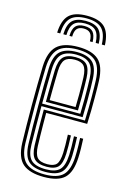

<svg xmlns="http://www.w3.org/2000/svg" viewBox="-117 -812 586 876"><g transform="rotate(15 176.0 -374.0)"><path d="M181.5 7Q113.8 7 81.3 -20.9Q48.8 -48.9 46.3 -118.4Q45.3 -153.8 44.7 -199.9Q44 -246 44 -295.9Q44 -345.7 44.7 -393.5Q45.3 -441.3 46.5 -480Q49.2 -547.6 80.4 -577.3Q111.6 -607 180.7 -607Q245.6 -607 276.9 -579.1Q308.2 -551.1 311.1 -482.1Q311.7 -468.3 312.1 -447.1Q312.5 -425.9 312.5 -399.2Q312.6 -372.4 312.1 -341.7Q311.6 -311 310.1 -278.3H116.5Q116.6 -250.1 116.8 -223.3Q117.1 -196.5 117.5 -171.5Q118 -146.5 118.7 -123.3Q120 -84.7 133.6 -69Q147.3 -53.4 181.5 -53.4Q212.6 -53.4 224.8 -67.9Q236.9 -82.4 238.7 -121.9Q239.4 -137.4 239.1 -159.8Q238.9 -182.1 237.7 -208H252.2Q253.4 -181 253.6 -159.3Q253.9 -137.6 253.2 -121.3Q251.3 -75.9 235.4 -58.6Q219.5 -41.3 181.5 -41.3Q140.2 -41.3 122.8 -59.3Q105.4 -77.3 103.9 -122Q103.4 -143.4 102.9 -172.4Q102.5 -201.4 102.2 -232.5Q102 -263.5 102 -290.3H296.3Q297.4 -320.4 297.8 -348.8Q298.2 -377.3 298.1 -402.5Q298 -427.6 297.6 -447.9Q297.2 -468.2 296.6 -481.8Q293.8 -546 265.3 -570.4Q236.7 -594.9 180.7 -594.9Q117.7 -594.9 90.5 -567.4Q63.3 -539.9 61 -479.3Q59.7 -439.9 59.1 -392.6Q58.5 -345.3 58.5 -296.2Q58.5 -247.2 59.2 -201.5Q59.8 -155.8 60.7 -119.5Q62.9 -56.4 91.5 -30.7Q120.1 -5.1 181.5 -5.1Q241.7 -5.1 267.7 -30.8Q293.8 -56.6 296.6 -119.1Q297.1 -130.3 297.2 -144.7Q297.3 -159.1 296.9 -175.3Q296.5 -191.6 295.6 -208H310.1Q311.3 -185.8 311.7 -161.8Q312.1 -137.7 311.1 -118.5Q308.2 -50.4 278.6 -21.7Q249 7 181.5 7ZM181.5 -17.1Q126.5 -17.1 101.9 -40.2Q77.3 -63.3 75.2 -120.1Q74 -158.4 73.5 -205.6Q73 -252.7 73 -302.1Q73 -351.5 73.6 -397.2Q74.2 -442.9 75.3 -478.1Q77.5 -536.3 102.7 -559.6Q127.9 -582.9 180.7 -582.9Q230.3 -582.9 255 -561Q279.7 -539.1 282.1 -481.2Q282.9 -466.1 283.4 -439.4Q283.9 -412.6 283.7 -377.6Q283.5 -342.7 282.1 -302.4H87.6Q87.5 -250.4 87.8 -209.6Q88.1 -168.9 89 -121.1Q89.8 -71.5 110.3 -50.3Q130.8 -29.2 181.5 -29.2Q226.2 -29.2 245.7 -48.9Q265.2 -68.6 267.6 -120.2Q268.3 -137 268.1 -159.6Q267.8 -182.1 266.6 -208H281.1Q282.3 -183.4 282.6 -160.5Q282.9 -137.6 282.1 -119.7Q279.5 -62.7 257.1 -39.9Q234.7 -17.1 181.5 -17.1ZM87.6 -314.5H267.9Q269 -349.5 269 -382.1Q269.1 -414.6 268.7 -440.4Q268.4 -466.2 267.6 -480.7Q265.5 -531.9 244.6 -551.3Q223.7 -570.8 180.7 -570.8Q135 -570.8 113.3 -550.3Q91.6 -529.8 89.7 -477.5Q88.9 -449.7 88.4 -404.7Q87.9 -359.6 87.6 -314.5ZM102.1 -326.6Q102.3 -348.2 102.5 -373.2Q102.6 -398.3 103.1 -424.7Q103.6 -451.1 104.2 -476.7Q105.9 -522.4 123.6 -540.5Q141.2 -558.7 180.7 -558.7Q218.4 -558.7 234.9 -541.1Q251.4 -523.5 253.2 -479.7Q253.7 -467.7 254.1 -445Q254.6 -422.4 254.5 -392.1Q254.5 -361.8 253.5 -326.6ZM116.8 -338.7H239.1Q239.9 -369.6 240 -397.6Q240 -425.6 239.6 -447Q239.1 -468.4 238.7 -479.3Q237 -517.4 223.7 -532Q210.5 -546.6 180.7 -546.6Q148.1 -546.6 134.1 -531.1Q120 -515.6 118.7 -476.2Q118.3 -455.6 117.8 -433.8Q117.4 -412.1 117.1 -388.5Q116.9 -364.9 116.8 -338.7ZM182.7 -754.8Q240.7 -754.8 266.9 -729.3Q293 -703.7 295.4 -645.1H280.9Q278.9 -697.4 256.1 -720Q233.2 -742.7 182.7 -742.7Q132.1 -742.7 109.3 -720Q86.4 -697.4 84.5 -645.1H70Q72.3 -703.7 98.4 -729.3Q124.6 -754.8 182.7 -754.8ZM182.7 -730.6Q225.7 -730.6 245.3 -710.8Q264.8 -690.9 266.4 -645.1H252Q250.6 -684.3 234.5 -701.4Q218.4 -718.5 182.7 -718.5Q147 -718.5 130.9 -701.4Q114.8 -684.3 113.5 -645.1H99Q100.6 -690.9 120 -710.8Q139.4 -730.6 182.7 -730.6ZM182.7 -706.5Q211.1 -706.5 223.7 -692.3Q236.3 -678.1 237.5 -645.1H224.6Q224.5 -671.4 214.3 -682.9Q204.1 -694.4 182.7 -694.4Q161.6 -694.4 151.4 -682.9Q141.2 -671.4 140.9 -645.1H128Q128.9 -678.1 141.7 -692.3Q154.5 -706.5 182.7 -706.5Z"/></g></svg>

Font: Big Shoulders Inline Thin
Style: Regular
Weight: 100
Designer: Patric King
Foundry: XO Type Co
Version: Version 2.002